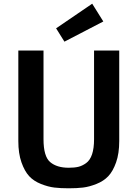

<svg xmlns="http://www.w3.org/2000/svg" viewBox="-20 -1003 743 1037"><path d="M488 -730H624V-241Q624 -174 607 -126Q590 -78 565 -51.5Q540 -25 501 -9.5Q462 6 428.5 10Q395 14 351 14Q307 14 273.5 10Q240 6 201 -9.5Q162 -25 137.5 -51.5Q113 -78 96 -126Q79 -174 79 -241V-730H215V-251Q215 -158 251 -127.5Q287 -97 351 -97Q382 -97 403 -102Q424 -107 445 -122Q488 -153 488 -251ZM328 -778 283 -850 478 -983 538 -887Z"/></svg>

Font: Sintony
Style: Bold
Weight: 700
Designer: Eduardo Rodriguez Tunni
Foundry: Eduardo Rodriguez Tunni
Version: Version 1.001